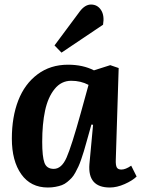

<svg xmlns="http://www.w3.org/2000/svg" viewBox="-20 -812 622 846"><path d="M332 -762.2Q355 -792 380.9 -792Q409.2 -792 425 -768.1Q440.9 -744.1 434.1 -703.1L251 -580.1L220.2 -611.8ZM490.2 -107.9Q489.3 -84.5 494.4 -74.7Q499.5 -64.9 515.1 -64.9Q533.2 -64.9 558.1 -82L582 -34.2Q563.5 -16.1 529.3 -1Q495.1 14.2 463.9 14.2Q365.7 14.2 374 -88.9L390.1 -262.2L382.8 -263.2L360.8 -185.1Q354 -160.6 349.4 -145.3Q344.7 -129.9 337.9 -110.1Q331.1 -90.3 325.4 -78.1Q319.8 -65.9 311.8 -51.3Q303.7 -36.6 295.4 -27.8Q287.1 -19 276.1 -10Q265.1 -1 252.7 3.7Q240.2 8.3 224.6 11.2Q209 14.2 190.9 14.2Q115.2 14.2 73.7 -44.4Q32.2 -103 32.2 -201.2Q32.2 -296.4 60.5 -369.4Q88.9 -442.4 145.5 -484.6Q202.1 -526.9 279.8 -526.9Q345.2 -526.9 394 -502L465.8 -524.9L502.9 -512.2ZM216.8 -67.9Q251.5 -67.9 273.4 -117.9Q295.4 -168 335.9 -314L370.1 -438Q335.9 -456.1 293.9 -456.1Q250 -456.1 220.7 -419.9Q191.4 -383.8 178.7 -325Q166 -266.1 166 -187Q166 -122.1 175.8 -95Q185.5 -67.9 216.8 -67.9Z"/></svg>

Font: Literata Book
Style: Bold Italic
Weight: 700
Italic angle: -3°
Designer: Latin by Veronika Burian and Jose Scaglione. Greek by Irene Vlachou. Cyrillic by Vera Evstafieva
Foundry: TypeTogether
Version: Version 1.003;PS 001.003;hotconv 1.0.88;makeotf.lib2.5.64775